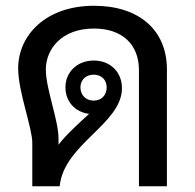

<svg xmlns="http://www.w3.org/2000/svg" viewBox="-20 -646 676 666"><path d="M92 -151V0H187C201 -146 403 -216 403 -340C403 -397 362 -436 305 -436C248 -436 207 -396 207 -343C207 -293 241 -257 289 -251C261 -225 209 -179 183 -144V-165C183 -230 139 -337 139 -405C139 -475 193 -547 306 -547C401 -547 462 -495 462 -402V0H559V-405C559 -542 462 -626 306 -626C140 -626 43 -525 43 -408C43 -329 92 -202 92 -151ZM259 -343C259 -369 278 -387 305 -387C332 -387 350 -369 350 -343C350 -316 332 -297 305 -297C278 -297 259 -316 259 -343Z"/></svg>

Font: TPK Tissa Web Medium
Style: Regular
Weight: 500
Designer: Jacques Le Bailly, Suppakit Chalermlarp | Katatrad Co.,Ltd.
Foundry: Jacques Le Bailly, Cadson Demak Co.,Ltd.
Version: Version 5.000;Glyphs 3.1.2 (3151)